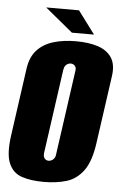

<svg xmlns="http://www.w3.org/2000/svg" viewBox="-53 -772 527 822"><g transform="rotate(5 210.0 -360.5)"><path d="M166 12Q111 12 72 -1Q33 -14 16 -54Q-1 -94 10 -173L51 -465Q58 -515 85 -544.5Q112 -574 155 -587Q198 -600 252 -600Q307 -600 346.5 -587Q386 -574 405.5 -544.5Q425 -515 418 -465L377 -174Q366 -94 336.5 -54Q307 -14 264 -1Q221 12 166 12ZM179 -80Q184 -80 190.5 -82.5Q197 -85 202.5 -92Q208 -99 209 -110L260 -473Q262 -485 258 -491.5Q254 -498 248.5 -500.5Q243 -503 238 -503Q233 -503 226.5 -500.5Q220 -498 215 -491.5Q210 -485 208 -473L157 -110Q156 -99 159.5 -92Q163 -85 168.5 -82.5Q174 -80 179 -80ZM231 -635 112 -733H253L326 -635Z"/></g></svg>

Font: Alumni Sans Thin Black
Style: Italic
Weight: 900
Italic angle: -8°
Version: Version 1.016